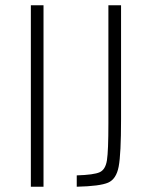

<svg xmlns="http://www.w3.org/2000/svg" viewBox="-20 -708 566 728"><path d="M97 0V-688H145V0ZM391 -241V-688H439V-256Q439 -124 430 -76.5Q421 -29 390 -15.5Q359 -2 271 0V-43Q336 -45 358 -55Q380 -65 385.5 -100.5Q391 -136 391 -241Z"/></svg>

Font: Saira Semi Condensed ExtraLight
Style: Regular
Weight: 200
Width: 4
Designer: Hector Gatti with collaboration of the Omnibus-Type team
Foundry: Omnibus-Type
Version: Version 1.001; ttfautohint (v1.8)